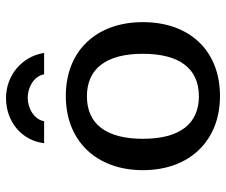

<svg xmlns="http://www.w3.org/2000/svg" viewBox="-78 -680 770 655"><g transform="rotate(-90 307.5 -352.0)"><path d="M162 -250C162 -377 214 -441 307 -441C400 -441 452 -377 452 -250C452 -123 400 -59 307 -59C214 -59 162 -123 162 -250ZM55 -250C55 -91 155 13 308 13C462 13 560 -90 560 -250C560 -409 462 -513 308 -513C155 -513 55 -409 55 -250ZM455 -587C443 -663 378 -717 301 -717C221 -717 156 -664 147 -587H222C228 -622 267 -643 302 -643C337 -643 376 -622 382 -587Z"/></g></svg>

Font: Perun Medium
Style: Regular
Weight: 500
Foundry: Copyright (c) Stefan Peev, Context Ltd, 2016
Version: Version 1.089